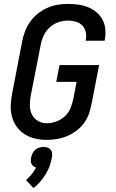

<svg xmlns="http://www.w3.org/2000/svg" viewBox="-20 -702 590 980"><path d="M218 12Q187 12 158 5Q129 -2 105 -17.5Q81 -33 64.5 -56.5Q48 -80 40.5 -108.5Q33 -137 35 -168Q37 -199 43 -230L93 -490Q98 -516 107.5 -541.5Q117 -567 133.5 -590.5Q150 -614 172.5 -632Q195 -650 220.5 -661.5Q246 -673 272.5 -677.5Q299 -682 325 -682Q352 -682 378.5 -678.5Q405 -675 429 -665.5Q453 -656 472 -640Q491 -624 503 -602Q515 -580 517.5 -553.5Q520 -527 515 -500L514 -494H417L418 -498Q422 -519 417.5 -539Q413 -559 399.5 -572.5Q386 -586 366.5 -591.5Q347 -597 326 -597Q302 -597 277.5 -588.5Q253 -580 233.5 -562Q214 -544 203 -520.5Q192 -497 188 -474L137 -214Q132 -188 132.5 -163Q133 -138 143 -117.5Q153 -97 173.5 -85Q194 -73 219 -73Q243 -73 267.5 -82Q292 -91 311 -108.5Q330 -126 339.5 -149.5Q349 -173 354 -196L371 -284H267L284 -370H486L449 -180Q444 -154 436 -128Q428 -102 412 -78.5Q396 -55 373 -37Q350 -19 324 -8Q298 3 271 7.5Q244 12 218 12ZM151 258 113 217Q129 203 142 187Q155 171 164 153Q156 151 150 146Q144 141 140.5 134Q137 127 137 118.5Q137 110 139 102Q141 91 146 80.5Q151 70 160 62.5Q169 55 180 51.5Q191 48 202 48Q213 48 223 51.5Q233 55 239 62.5Q245 70 246 80.5Q247 91 245 102Q241 123 233.5 144.5Q226 166 213.5 186.5Q201 207 185.5 225Q170 243 151 258Z"/></svg>

Font: Lode Dark Term
Style: Bold Italic
Weight: 700
Italic angle: -11°
Monospace: yes
Designer: Belleve Invis
Foundry: Belleve Invis
Version: Version 29.2.0